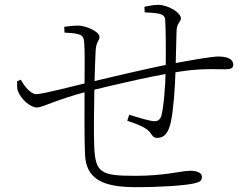

<svg xmlns="http://www.w3.org/2000/svg" viewBox="-20 -770 1040 795"><path d="M542 5C650 5 743 -2 781 -10C807 -16 816 -20 816 -38C816 -54 797 -63 768 -63C732 -63 664 -42 542 -42C397 -42 374 -53 370 -168C368 -219 369 -326 371 -418C373 -477 374 -530 376 -559C378 -599 392 -601 392 -617C392 -641 332 -664 305 -664C280 -664 263 -661 246 -659L247 -635C265 -634 290 -633 305 -628C321 -623 327 -618 329 -589C331 -563 331 -490 330 -408C330 -306 329 -190 332 -131C336 -27 408 5 542 5ZM132 -325C159 -325 200 -354 352 -394C433 -414 656 -468 774 -480C836 -486 875 -483 911 -483C934 -483 946 -487 946 -502C946 -525 922 -536 884 -536C855 -536 766 -520 681 -504C568 -482 393 -439 353 -430C301 -418 157 -380 130 -380C107 -380 80 -414 66 -440L51 -434C51 -419 50 -403 54 -393C68 -358 106 -325 132 -325ZM632 -199C662 -199 679 -223 688 -268C698 -315 705 -407 707 -485C709 -548 710 -602 711 -641C712 -676 729 -679 729 -694C729 -718 676 -750 634 -750C616 -750 599 -746 578 -742L579 -719C604 -718 625 -716 639 -713C656 -709 663 -702 664 -687C667 -644 667 -545 666 -480C665 -416 658 -327 648 -290C642 -273 632 -268 620 -268C603 -268 556 -282 515 -295L507 -270C546 -256 590 -243 606 -215C616 -200 622 -199 632 -199Z"/></svg>

Font: Source Han Serif CN VF
Style: Regular
Weight: 250
Designer: Ryoko NISHIZUKA 西塚涼子 (kana & ideographs); Frank Grießhammer (Latin, Greek & Cyrillic); Wenlong ZHANG 张文龙 (bopomofo); San
Foundry: Adobe
Version: Version 2.002;hotconv 1.1.0;makeotfexe 2.6.0